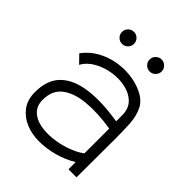

<svg xmlns="http://www.w3.org/2000/svg" viewBox="-189 -767 880 880"><g transform="rotate(45 251.0 -326.5)"><path d="M211 5Q167 5 128 -11Q89 -27 64.5 -59.5Q40 -92 40 -142Q40 -222 84 -264.5Q128 -307 208.5 -317.5Q289 -328 398 -310V-349Q398 -392 373 -417Q348 -442 309 -450.5Q270 -459 227.5 -452.5Q185 -446 149 -426Q113 -406 95 -373L58 -411Q85 -448 124 -470Q163 -492 206.5 -500Q250 -508 292.5 -503Q335 -498 369 -482Q413 -462 430 -427Q447 -392 449.5 -346Q452 -300 452 -245L451 0H399V-47Q359 -22 309.5 -8.5Q260 5 211 5ZM399 -103V-264Q314 -278 243.5 -272Q173 -266 131.5 -235Q90 -204 90 -142Q90 -104 112 -82Q134 -60 170 -52.5Q206 -45 248 -49.5Q290 -54 330 -68Q370 -82 399 -103ZM166 -580Q150 -580 138.5 -591.5Q127 -603 127 -619Q127 -635 138.5 -646.5Q150 -658 166 -658Q182 -658 193.5 -646.5Q205 -635 205 -619Q205 -603 193.5 -591.5Q182 -580 166 -580ZM345 -580Q329 -580 317.5 -591.5Q306 -603 306 -619Q306 -635 317.5 -646.5Q329 -658 345 -658Q361 -658 372.5 -646.5Q384 -635 384 -619Q384 -603 372.5 -591.5Q361 -580 345 -580Z"/></g></svg>

Font: Kulim Park ExtraLight
Style: Regular
Weight: 275
Designer: Noponies / Dale Sattler
Foundry: Noponies
Version: Version 1.000; ttfautohint (v1.8.3)